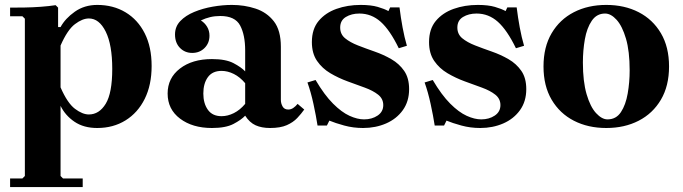

<svg xmlns="http://www.w3.org/2000/svg" viewBox="-20 -510 2773 780"><path d="M375 -490Q440 -490 490 -460Q540 -430 568 -374.5Q596 -319 596 -242Q596 -165 568 -108.5Q540 -52 490 -21Q440 10 375 10Q320 10 282.5 -15.5Q245 -41 226 -80V205L236 215H316V250H21V215H71L81 205V-434L71 -444H21V-479Q47 -479 80 -479.5Q113 -480 146.5 -482.5Q180 -485 206 -489L216 -479V-400H226Q245 -435 284 -462.5Q323 -490 375 -490ZM341 -45Q383 -45 409.5 -88.5Q436 -132 436 -230Q436 -328 409.5 -381.5Q383 -435 341 -435Q315 -435 284.5 -412Q254 -389 226 -325V-155Q254 -91 284.5 -68Q315 -45 341 -45Z M1077 10Q1043 10 1018.5 -1Q994 -12 976 -40V-305Q976 -368 955.5 -406.5Q935 -445 875 -445Q853 -445 834 -440.5Q815 -436 796 -427Q812 -417 821.5 -401Q831 -385 831 -365Q831 -335 811 -315Q791 -295 761 -295Q731 -295 711 -315.5Q691 -336 691 -370Q691 -402 712.5 -424.5Q734 -447 769 -461.5Q804 -476 844.5 -483Q885 -490 922 -490Q973 -490 1018.5 -475Q1064 -460 1092.5 -423.5Q1121 -387 1121 -320V-104Q1121 -90 1128 -77.5Q1135 -65 1151 -65Q1162 -65 1171.5 -71.5Q1181 -78 1189 -88L1216 -65Q1204 -48 1187.5 -30.5Q1171 -13 1145 -1.5Q1119 10 1077 10ZM841 10Q762 10 711.5 -28Q661 -66 661 -130Q661 -193 711 -231.5Q761 -270 841 -270Q897 -270 928.5 -253.5Q960 -237 976 -220V-172Q955 -197 930 -209.5Q905 -222 880 -222Q843 -222 824.5 -196.5Q806 -171 806 -130Q806 -90 824.5 -64Q843 -38 880 -38Q905 -38 930 -50.5Q955 -63 976 -88V-40Q960 -23 928.5 -6.5Q897 10 841 10Z M1362 -398Q1362 -371 1382 -354.5Q1402 -338 1434 -325.5Q1466 -313 1502 -300.5Q1538 -288 1570 -269.5Q1602 -251 1622 -222Q1642 -193 1642 -148Q1642 -98 1616.5 -62.5Q1591 -27 1548.5 -8.5Q1506 10 1455 10Q1415 10 1378.5 0Q1342 -10 1318 -20L1308 0H1270Q1264 -39 1253.5 -87.5Q1243 -136 1229 -175L1262 -185Q1298 -124 1333 -89Q1368 -54 1400 -39.5Q1432 -25 1459 -25Q1491 -25 1514 -40.5Q1537 -56 1537 -83Q1537 -109 1516 -125.5Q1495 -142 1462 -154Q1429 -166 1392 -179.5Q1355 -193 1322 -212.5Q1289 -232 1268 -262.5Q1247 -293 1247 -339Q1247 -392 1274.5 -425Q1302 -458 1347 -474Q1392 -490 1445 -490Q1487 -490 1514.5 -482Q1542 -474 1558 -465L1565 -480H1603Q1608 -439 1615.5 -398.5Q1623 -358 1633 -324L1600 -314Q1564 -388 1526.5 -421.5Q1489 -455 1440 -455Q1408 -455 1385 -441Q1362 -427 1362 -398Z M1838 -398Q1838 -371 1858 -354.5Q1878 -338 1910 -325.5Q1942 -313 1978 -300.5Q2014 -288 2046 -269.5Q2078 -251 2098 -222Q2118 -193 2118 -148Q2118 -98 2092.5 -62.5Q2067 -27 2024.5 -8.5Q1982 10 1931 10Q1891 10 1854.5 0Q1818 -10 1794 -20L1784 0H1746Q1740 -39 1729.5 -87.5Q1719 -136 1705 -175L1738 -185Q1774 -124 1809 -89Q1844 -54 1876 -39.5Q1908 -25 1935 -25Q1967 -25 1990 -40.5Q2013 -56 2013 -83Q2013 -109 1992 -125.5Q1971 -142 1938 -154Q1905 -166 1868 -179.5Q1831 -193 1798 -212.5Q1765 -232 1744 -262.5Q1723 -293 1723 -339Q1723 -392 1750.5 -425Q1778 -458 1823 -474Q1868 -490 1921 -490Q1963 -490 1990.5 -482Q2018 -474 2034 -465L2041 -480H2079Q2084 -439 2091.5 -398.5Q2099 -358 2109 -324L2076 -314Q2040 -388 2002.5 -421.5Q1965 -455 1916 -455Q1884 -455 1861 -441Q1838 -427 1838 -398Z M2443 -490Q2517 -490 2574.5 -460.5Q2632 -431 2665 -375Q2698 -319 2698 -240Q2698 -161 2665 -105Q2632 -49 2574.5 -19.5Q2517 10 2443 10Q2369 10 2311.5 -19.5Q2254 -49 2221 -105Q2188 -161 2188 -240Q2188 -319 2221 -375Q2254 -431 2311.5 -460.5Q2369 -490 2443 -490ZM2448 -25Q2483 -25 2502.5 -54.5Q2522 -84 2530 -130Q2538 -176 2538 -224Q2538 -302 2523 -353Q2508 -404 2485 -429.5Q2462 -455 2438 -455Q2404 -455 2384 -425.5Q2364 -396 2356 -350.5Q2348 -305 2348 -256Q2348 -179 2363 -127.5Q2378 -76 2401.5 -50.5Q2425 -25 2448 -25Z"/></svg>

Font: Brygada 1918
Style: Regular
Weight: 400
Designer: Mateusz Machalski | Borys Kosmynka | Przemek Hoffer
Foundry: NIEPODLEGLA 2018
Version: Version 3.006